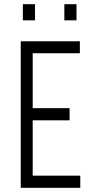

<svg xmlns="http://www.w3.org/2000/svg" viewBox="-20 -897 446 916"><path d="M361 -700V-643H136V-381H312V-323H136V-59H363V-1H79V-700ZM287 -800V-877H345V-800ZM89 -800V-877H147V-800Z"/></svg>

Font: Marvel
Style: Regular
Weight: 400
Designer: Carolina Trebol
Foundry: Carolina Trebol
Version: Version 1.001